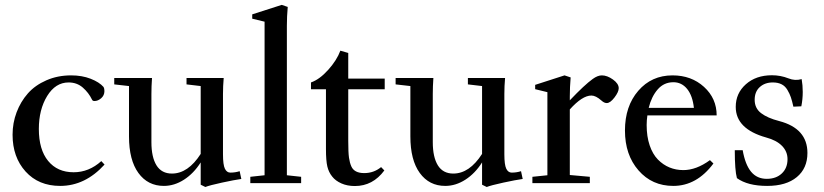

<svg xmlns="http://www.w3.org/2000/svg" viewBox="-20 -746 3357 782"><path d="M225.1 11.2Q137.2 11.2 84.2 -47.4Q31.2 -106 31.2 -197.3Q31.2 -245.1 47.6 -288.6Q64 -332 93.5 -365.5Q123 -398.9 168.9 -418.9Q214.8 -439 269.5 -439Q314 -439 349.1 -425.3Q384.3 -411.6 401.9 -391.6Q405.3 -385.7 405.3 -375Q405.3 -357.4 392.1 -345.9Q378.9 -334.5 364.7 -334.5Q356.9 -334.5 354.5 -340.8Q341.3 -368.2 317.4 -389.2Q293.5 -410.2 259.3 -410.2Q206.1 -410.2 172.1 -355Q138.2 -299.8 138.2 -220.7Q138.2 -136.7 176 -90.6Q213.9 -44.4 279.8 -44.4Q342.3 -44.4 392.6 -89.8L405.8 -75.7Q326.7 11.2 225.1 11.2Z M647.5 11.2Q582 11.2 543.7 -41.5Q505.4 -94.2 505.4 -190.4V-395.5L445.3 -402.3V-428.2H599.1Q596.7 -394 596.7 -363.3V-167Q596.7 -106 617.4 -72.5Q638.2 -39.1 680.2 -39.1Q746.1 -39.1 797.4 -119.1V-395.5L739.7 -402.3V-428.2H891.1Q888.2 -395.5 888.2 -363.3V-117.7Q888.2 -74.7 896 -58.8Q903.8 -43 918 -43Q938.5 -43 956.1 -48.8L962.9 -17.1Q934.6 -13.2 884 -2.2Q833.5 8.8 816.4 15.6L797.4 6.3V-84.5Q769 -39.6 729.5 -14.2Q689.9 11.2 647.5 11.2Z M999.5 0V-25.9L1057.6 -32.2V-657.7L1007.3 -669.9V-687.5L1127.4 -726.1L1151.9 -717.8Q1148.4 -678.7 1148.4 -641.1V-32.2L1206.5 -25.9V0Z M1425.3 11.7Q1394.5 11.7 1370.4 1Q1346.2 -9.8 1333 -26.9Q1318.8 -44.4 1313.2 -67.9Q1307.6 -91.3 1307.6 -139.2V-382.3H1246.6V-410.2Q1281.7 -422.4 1316.9 -461.7Q1352.1 -501 1366.2 -539.6L1398.4 -530.3V-425.8H1546.9V-382.3H1398.4V-172.4Q1398.4 -124.5 1401.4 -103.8Q1404.3 -83 1411.1 -67.9Q1423.3 -41 1463.4 -41Q1502.4 -41 1532.2 -65.4L1545.4 -51.8Q1498.5 11.7 1425.3 11.7Z M1793.5 11.2Q1728 11.2 1689.7 -41.5Q1651.4 -94.2 1651.4 -190.4V-395.5L1591.3 -402.3V-428.2H1745.1Q1742.7 -394 1742.7 -363.3V-167Q1742.7 -106 1763.4 -72.5Q1784.2 -39.1 1826.2 -39.1Q1892.1 -39.1 1943.4 -119.1V-395.5L1885.7 -402.3V-428.2H2037.1Q2034.2 -395.5 2034.2 -363.3V-117.7Q2034.2 -74.7 2042 -58.8Q2049.8 -43 2064 -43Q2084.5 -43 2102.1 -48.8L2108.9 -17.1Q2080.6 -13.2 2030 -2.2Q1979.5 8.8 1962.4 15.6L1943.4 6.3V-84.5Q1915 -39.6 1875.5 -14.2Q1835.9 11.2 1793.5 11.2Z M2148.4 0V-25.9L2209.5 -32.2V-370.6L2159.7 -382.8V-400.4L2279.3 -439L2304.2 -430.7Q2300.8 -390.6 2300.8 -353.5V-337.4Q2361.3 -400.9 2394 -424.3Q2414.1 -439 2431.2 -439Q2453.1 -439 2476.6 -422.1Q2500 -405.3 2500 -386.7Q2500 -371.6 2482.7 -348.9Q2465.3 -326.2 2451.2 -326.2Q2440.9 -326.2 2429.7 -336.4Q2406.7 -356.9 2388.7 -356.9Q2351.6 -356.9 2300.8 -300.3V-33.2L2382.3 -25.9V0Z M2722.2 11.2Q2635.7 11.2 2580.6 -52Q2525.4 -115.2 2525.4 -214.4Q2525.4 -313.5 2579.6 -376.2Q2633.8 -439 2719.2 -439Q2795.9 -439 2847.4 -392.1Q2898.9 -345.2 2898.9 -275.9H2616.7Q2613.8 -255.9 2613.8 -236.8Q2613.8 -189.9 2626 -154.1Q2638.2 -118.2 2659.4 -96.4Q2680.7 -74.7 2706.8 -64Q2732.9 -53.2 2763.2 -53.2Q2815.9 -53.2 2871.6 -93.8L2885.7 -80.1Q2817.9 11.2 2722.2 11.2ZM2722.7 -411.1Q2684.1 -411.1 2658.7 -381.8Q2633.3 -352.5 2622.1 -306.6H2806.2Q2800.8 -356.4 2778.6 -383.8Q2756.3 -411.1 2722.7 -411.1Z M3104.5 11.2Q3025.4 11.2 2981.4 -20.5Q2972.7 -52.2 2972.7 -134.3H3004.9Q3015.1 -75.7 3039.1 -46.6Q3063 -17.6 3103 -17.6Q3141.1 -17.6 3164.3 -39.6Q3187.5 -61.5 3187.5 -97.7Q3187.5 -128.9 3165 -151.9Q3142.6 -174.8 3100.6 -186Q2976.6 -220.7 2976.6 -310.5Q2976.6 -366.2 3017.8 -402.8Q3059.1 -439.5 3124 -439.5Q3159.2 -439.5 3191.4 -426.8Q3217.8 -416 3245.1 -423.8Q3249.5 -398.9 3249.5 -371.6Q3249.5 -341.3 3243.7 -313L3211.4 -311.5Q3206.1 -335 3201.2 -349.6Q3196.3 -364.3 3187 -379.9Q3177.7 -395.5 3163.1 -402.8Q3148.4 -410.2 3127.4 -410.2Q3095.2 -410.2 3074.5 -391.4Q3053.7 -372.6 3053.7 -339.4Q3053.7 -305.2 3079.8 -285.2Q3106 -265.1 3153.8 -252.9Q3268.6 -222.7 3268.6 -123Q3268.6 -60.5 3225.3 -24.7Q3182.1 11.2 3104.5 11.2Z"/></svg>

Font: Elstob 14pt Medium
Style: Regular
Weight: 500
Designer: Peter S. Baker
Version: Version 1.015